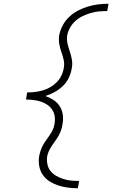

<svg xmlns="http://www.w3.org/2000/svg" viewBox="-20 -853 640 1026"><path d="M396 153Q369 153 342.5 149.5Q316 146 291.5 138Q267 130 245.5 116.5Q224 103 209.5 82.5Q195 62 190 36Q185 10 189 -17Q192 -33 197 -48Q202 -63 209.5 -77Q217 -91 227 -104.5Q237 -118 246 -131.5Q255 -145 262 -159.5Q269 -174 271 -189Q275 -210 272.5 -230Q270 -250 259.5 -266Q249 -282 233 -293Q217 -304 198.5 -310Q180 -316 159.5 -318.5Q139 -321 119 -321L120 -327L125 -359Q146 -359 167 -361.5Q188 -364 208.5 -370Q229 -376 248.5 -387Q268 -398 283.5 -414Q299 -430 308.5 -450Q318 -470 321 -491Q325 -513 320 -534.5Q315 -556 307.5 -576.5Q300 -597 296.5 -619Q293 -641 296 -663Q301 -690 314.5 -716Q328 -742 349.5 -762.5Q371 -783 397 -796.5Q423 -810 450 -818Q477 -826 504.5 -829.5Q532 -833 560 -833L553 -794Q531 -794 509 -792Q487 -790 465 -783.5Q443 -777 422 -767Q401 -757 383.5 -741.5Q366 -726 354.5 -705.5Q343 -685 339 -663Q336 -641 341 -619.5Q346 -598 353 -577.5Q360 -557 364 -535Q368 -513 364 -491Q360 -464 348.5 -439Q337 -414 317 -394.5Q297 -375 272.5 -361.5Q248 -348 222 -340Q245 -332 265.5 -319Q286 -306 299 -285.5Q312 -265 315.5 -240Q319 -215 314 -189Q312 -174 307 -159Q302 -144 294 -129.5Q286 -115 276.5 -102Q267 -89 258 -75.5Q249 -62 242 -47.5Q235 -33 232 -17Q229 4 233.5 25Q238 46 250.5 61.5Q263 77 281 87Q299 97 318.5 103.5Q338 110 359.5 112Q381 114 403 114Z"/></svg>

Font: Iosevka Curly Slab XLtEx
Style: Italic
Weight: 200
Width: 7
Italic angle: -9°
Monospace: yes
Designer: Belleve Invis
Foundry: Belleve Invis
Version: Version 11.1.0; ttfautohint (v1.8.3)